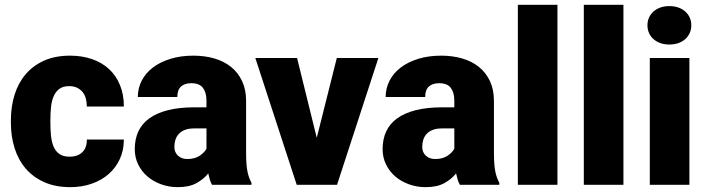

<svg xmlns="http://www.w3.org/2000/svg" viewBox="-20 -770 2948 800"><path d="M269.5 -117.2Q304.2 -117.2 323.2 -136Q342.3 -154.8 341.8 -188.5H496.1Q496.1 -143.6 479.2 -107.2Q462.4 -70.8 432.6 -44.7Q402.8 -18.6 361.8 -4.4Q320.8 9.8 273.4 9.8Q211.4 9.8 165 -10.7Q118.7 -31.2 87.6 -67.1Q56.6 -103 41 -152.1Q25.4 -201.2 25.4 -258.3V-269.5Q25.4 -326.7 41 -376Q56.6 -425.3 87.4 -461.2Q118.2 -497.1 164.3 -517.6Q210.4 -538.1 272 -538.1Q321.8 -538.1 363 -523.9Q404.3 -509.8 433.8 -482.7Q463.4 -455.6 479.7 -416Q496.1 -376.5 496.1 -326.2H341.8Q341.8 -343.8 337.6 -359.4Q333.5 -375 324.2 -386.5Q314.9 -397.9 301 -404.5Q287.1 -411.1 268.1 -411.1Q242.7 -411.1 227.3 -399.7Q211.9 -388.2 203.6 -368.9Q195.3 -349.6 192.6 -323.7Q189.9 -297.9 189.9 -269.5V-258.3Q189.9 -229 192.6 -203.4Q195.3 -177.7 203.6 -158.4Q211.9 -139.2 227.8 -128.2Q243.7 -117.2 269.5 -117.2Z M863.3 0Q857.9 -9.8 854.2 -21.7Q850.6 -33.7 847.7 -47.4Q828.6 -23.4 798.3 -6.8Q768.1 9.8 720.7 9.8Q684.1 9.8 651.6 -2Q619.1 -13.7 594.7 -34.4Q570.3 -55.2 555.9 -84.5Q541.5 -113.8 541.5 -148.9Q541.5 -189.9 556.4 -222.2Q571.3 -254.4 601.8 -276.6Q632.3 -298.8 679 -310.8Q725.6 -322.8 789.6 -322.8H840.3V-350.6Q840.3 -384.3 825.7 -403.8Q811 -423.3 777.3 -423.3Q749 -423.3 733.9 -409.2Q718.8 -395 718.8 -365.7H554.2Q554.2 -402.3 570.6 -434.1Q586.9 -465.8 617.2 -488.8Q647.5 -511.7 690.2 -524.9Q732.9 -538.1 785.6 -538.1Q833 -538.1 873.3 -526.4Q913.6 -514.6 942.9 -491Q972.2 -467.3 988.8 -431.9Q1005.4 -396.5 1005.4 -349.6V-133.3Q1005.4 -107.4 1006.8 -88.4Q1008.3 -69.3 1011.2 -54.9Q1014.2 -40.5 1018.3 -29.3Q1022.5 -18.1 1027.8 -8.3V0ZM760.3 -107.4Q791 -107.4 811.3 -120.6Q831.5 -133.8 840.3 -150.4V-234.9H788.6Q765.6 -234.9 749.8 -228.5Q733.9 -222.2 724.4 -211.4Q714.8 -200.7 710.7 -186.8Q706.5 -172.9 706.5 -157.7Q706.5 -135.3 721.7 -121.3Q736.8 -107.4 760.3 -107.4Z M1299.8 -195.8 1383.3 -528.3H1556.6L1384.3 0H1216.3L1043.9 -528.3H1217.8Z M1896 0Q1890.6 -9.8 1887 -21.7Q1883.3 -33.7 1880.4 -47.4Q1861.3 -23.4 1831.1 -6.8Q1800.8 9.8 1753.4 9.8Q1716.8 9.8 1684.3 -2Q1651.9 -13.7 1627.4 -34.4Q1603 -55.2 1588.6 -84.5Q1574.2 -113.8 1574.2 -148.9Q1574.2 -189.9 1589.1 -222.2Q1604 -254.4 1634.5 -276.6Q1665 -298.8 1711.7 -310.8Q1758.3 -322.8 1822.3 -322.8H1873V-350.6Q1873 -384.3 1858.4 -403.8Q1843.8 -423.3 1810.1 -423.3Q1781.7 -423.3 1766.6 -409.2Q1751.5 -395 1751.5 -365.7H1586.9Q1586.9 -402.3 1603.3 -434.1Q1619.6 -465.8 1649.9 -488.8Q1680.2 -511.7 1722.9 -524.9Q1765.6 -538.1 1818.4 -538.1Q1865.7 -538.1 1906 -526.4Q1946.3 -514.6 1975.6 -491Q2004.9 -467.3 2021.5 -431.9Q2038.1 -396.5 2038.1 -349.6V-133.3Q2038.1 -107.4 2039.6 -88.4Q2041 -69.3 2043.9 -54.9Q2046.9 -40.5 2051 -29.3Q2055.2 -18.1 2060.5 -8.3V0ZM1793 -107.4Q1823.7 -107.4 1844 -120.6Q1864.3 -133.8 1873 -150.4V-234.9H1821.3Q1798.3 -234.9 1782.5 -228.5Q1766.6 -222.2 1757.1 -211.4Q1747.6 -200.7 1743.4 -186.8Q1739.3 -172.9 1739.3 -157.7Q1739.3 -135.3 1754.4 -121.3Q1769.5 -107.4 1793 -107.4Z M2302.7 0H2137.7V-750H2302.7Z M2577.6 0H2412.6V-750H2577.6Z M2852.5 0H2687.5V-528.3H2852.5ZM2677.7 -664.6Q2677.7 -682.1 2684.3 -696.8Q2690.9 -711.4 2703.1 -722.2Q2715.3 -732.9 2731.9 -738.8Q2748.5 -744.6 2769 -744.6Q2789.6 -744.6 2806.2 -738.8Q2822.8 -732.9 2835 -722.2Q2847.2 -711.4 2853.8 -696.8Q2860.4 -682.1 2860.4 -664.6Q2860.4 -647 2853.8 -632.3Q2847.2 -617.7 2835 -606.9Q2822.8 -596.2 2806.2 -590.3Q2789.6 -584.5 2769 -584.5Q2748.5 -584.5 2731.9 -590.3Q2715.3 -596.2 2703.1 -606.9Q2690.9 -617.7 2684.3 -632.3Q2677.7 -647 2677.7 -664.6Z"/></svg>

Font: RobotoDraft
Style: Black
Weight: 900
Designer: Google
Version: Version 2.000980w3; 2014; ttfautohint (v1.1) -l 5 -r 24 -G 4